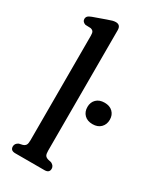

<svg xmlns="http://www.w3.org/2000/svg" viewBox="-189 -799 717 862"><g transform="rotate(30 170.0 -368.0)"><path d="M169 -708.5V-84.5Q169 -67.5 173.2 -60.2Q177.5 -53 189 -49.5L206.5 -45.5Q223.5 -37 223.5 -21.5Q223.5 0 198.5 0H47Q22 0 22 -21.5Q22 -37 39 -45.5L57 -49.5Q68 -53 72.5 -60.2Q77 -67.5 77 -84.5V-627Q77 -641.5 73 -647.5Q69 -653.5 59 -656L31.5 -657Q14 -663 14 -677.5Q14 -686 19.2 -691.8Q24.5 -697.5 38 -702.5L102.5 -725.5Q119 -731.5 127.8 -733.8Q136.5 -736 144 -736Q169 -736 169 -708.5ZM281.5 -286.5Q254.5 -286.5 239 -302Q223.5 -317.5 223.5 -342.5Q223.5 -367 239 -382.2Q254.5 -397.5 281.5 -397.5Q308.5 -397.5 324 -382.2Q339.5 -367 339.5 -342.5Q339.5 -318 324 -302.2Q308.5 -286.5 281.5 -286.5Z"/></g></svg>

Font: Fraunces 144pt SuperSoft
Style: Regular
Weight: 400
Version: Version 1.000;[b76b70a41]